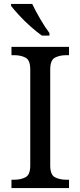

<svg xmlns="http://www.w3.org/2000/svg" viewBox="-20 -951 407 971"><path d="M38 0V-42H51Q85 -42 109 -54.5Q133 -67 133 -114V-600Q133 -647 109 -659.5Q85 -672 51 -672H38V-714H329V-672H316Q282 -672 258 -659.5Q234 -647 234 -600V-114Q234 -67 258 -54.5Q282 -42 316 -42H329V0ZM192 -771Q166 -789 134 -817.5Q102 -846 75.5 -875Q49 -904 36 -921V-931H143Q159 -897 183.5 -855Q208 -813 230 -784V-771Z"/></svg>

Font: Noto Serif Khitan Small Script
Style: Regular
Weight: 400
Designer: LIU Zhao, ZHANG Congyu, Kushim JIANG
Foundry: Guyu Beijing Co. Ltd.
Version: Version 1.000; ttfautohint (v1.8.4.7-5d5b)